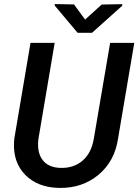

<svg xmlns="http://www.w3.org/2000/svg" viewBox="-20 -924 688 955"><path d="M647.9 -710.9 567.4 -235.8Q550.8 -122.1 470 -54.7Q389.2 12.7 274.4 10.7Q168 8.8 106.2 -53.7Q44.4 -116.2 49.8 -216.8L51.3 -235.4L131.8 -710.9H252L171.4 -234.9Q162.6 -167 191.4 -128.9Q220.2 -90.8 280.3 -88.9Q346.2 -86.9 390.1 -124.5Q434.1 -162.1 446.3 -232.4L527.8 -710.9ZM403.3 -826.7 485.8 -901.4 587.9 -903.3V-895.5L437.5 -760.7H366.2L252.4 -896V-903.8L348.1 -901.9Z"/></svg>

Font: Roboto Medium
Style: Italic
Weight: 500
Italic angle: -12°
Designer: Google
Version: Version 2.134; 2016